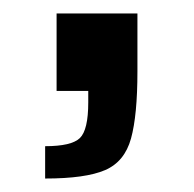

<svg xmlns="http://www.w3.org/2000/svg" viewBox="-20 -135 288 285"><path d="M47 130V82Q86 82 98.5 70Q111 58 111 17V0H64V-115H184V-29Q184 36 174.5 70.5Q165 105 136 117.5Q107 130 47 130Z"/></svg>

Font: Saira Medium
Style: Regular
Weight: 500
Designer: Hector Gatti with collaboration of the Omnibus-Type team
Foundry: Omnibus-Type
Version: Version 1.100; ttfautohint (v1.8.3)